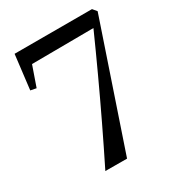

<svg xmlns="http://www.w3.org/2000/svg" viewBox="-177 -856 898 971"><g transform="rotate(-30 272.0 -371.0)"><path d="M281 0.5 154.5 0Q209.5 -110.5 262.5 -221Q315.5 -331.5 366 -440.8Q416.5 -550 464 -656.5L104 -654L63 -536.5L29.5 -543L53.5 -743H505.5L525 -719.5Z"/></g></svg>

Font: Merriweather 120pt
Style: Regular
Weight: 400
Version: Version 2.100